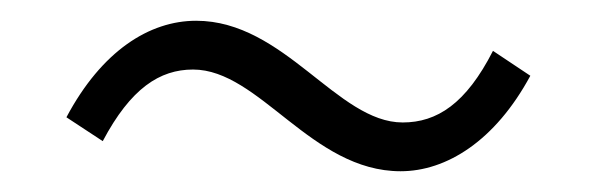

<svg xmlns="http://www.w3.org/2000/svg" viewBox="-20 -458 575 185"><path d="M366 -293C410 -293 457 -322 491 -385L455 -409C429 -358 401 -340 368 -340C305 -340 254 -438 169 -438C124 -438 78 -409 44 -345L79 -322C106 -373 134 -391 166 -391C230 -391 280 -293 366 -293Z"/></svg>

Font: Noto Sans Japanese Light
Style: Regular
Weight: 300
Designer: Ryoko NISHIZUKA (kana & ideographs); Paul D. Hunt (Latin, Greek & Cyrillic); Wenlong ZHANG (bopomofo); Sandoll Communica
Foundry: Adobe Systems Incorporated
Version: Version 1.000;PS 1;hotconv 1.0.78;makeotf.lib2.5.61930